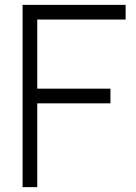

<svg xmlns="http://www.w3.org/2000/svg" viewBox="-20 -770 558 790"><path d="M496.9 -689.6V-750H72.9V0H133.3V-344.8H434.4V-405.2H133.3V-689.6Z"/></svg>

Font: Manrope3 Light
Style: Regular
Weight: 300
Designer: Mikhail Sharanda
Foundry: Mikhail Sharanda
Version: Version 3.000;PS 003.000;hotconv 1.0.88;makeotf.lib2.5.64775